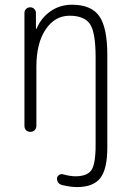

<svg xmlns="http://www.w3.org/2000/svg" viewBox="-20 -550 540 801"><path d="M82 -25.4V-496.1Q82 -505.9 88.9 -512.7Q95.7 -519.5 106 -519.5Q116.2 -519.5 123 -512.7Q129.9 -505.9 129.9 -496.1V-430.7Q129.9 -429.7 131.8 -429.7Q132.8 -429.7 132.8 -430.7Q152.3 -476.6 191.4 -503.4Q230.5 -530.3 280.3 -530.3Q360.4 -530.3 394 -482.9Q427.7 -435.5 427.7 -320.3V65.4Q427.7 155.3 398.4 192.9Q369.1 230.5 300.8 230.5Q276.4 230.5 242.2 222.7Q217.8 217.8 217.8 194.3Q217.8 186.5 225.6 180.7Q233.4 174.8 241.2 176.8Q273.4 185.5 293.9 185.5Q342.8 185.5 360.8 160.6Q378.9 135.7 378.9 54.7V-310.5Q378.9 -416 355 -450.2Q331.1 -484.4 270 -484.4Q209 -484.4 170.4 -427.2Q131.8 -370.1 131.8 -271.5V-25.4Q131.8 -14.6 125 -7.3Q118.2 0 106.9 0Q95.7 0 88.9 -6.8Q82 -13.7 82 -25.4Z"/></svg>

Font: Rounded-L Mgen+ 1m light
Style: Regular
Weight: 200
Designer: [Source Han Sans]
Ryoko NISHIZUKA  (kana & ideographs); Paul D. Hunt (Latin, Greek & Cyrillic); Wenlong ZHANG  (bopomofo
Version: Version 1.059.20150602